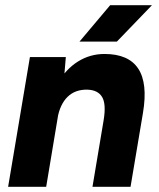

<svg xmlns="http://www.w3.org/2000/svg" viewBox="-20 -720 611 740"><path d="M95.3 -500H233.7L226 -408L158 0H11.3ZM379.4 -256.6 529.9 -278.2 483.1 0H336.4ZM317.9 -374.4Q270.2 -375.8 240.6 -346.9Q210.9 -317.9 201.4 -262.9L155.8 -264.1Q169.1 -341.9 201.3 -397.7Q233.5 -453.4 280.2 -482.7Q326.9 -512 382.7 -512Q475.2 -512 512.6 -455.7Q550.1 -399.3 531.1 -285.4L526.3 -256.6H379.4Q389.7 -318.8 373.7 -345.9Q357.6 -372.9 317.9 -374.4ZM404.6 -700H565.7L430.4 -559.6H286.3Z"/></svg>

Font: Oak Sans Light Italic
Style: Regular
Weight: 400
Italic angle: -9.5°
Foundry: Erik Kennedy, Walven
Version: Version 1.000;Glyphs 3.1.2 (3151)